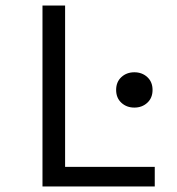

<svg xmlns="http://www.w3.org/2000/svg" viewBox="-20 -676 640 696"><path d="M134 0V-656H216V-71H541V0ZM467 -286Q439 -286 420 -303.5Q401 -321 401 -350Q401 -379 420 -396.5Q439 -414 467 -414Q495 -414 514 -396.5Q533 -379 533 -350Q533 -321 514 -303.5Q495 -286 467 -286Z"/></svg>

Font: SauceCodePro NFM
Style: Regular
Weight: 400
Monospace: yes
Designer: Paul D. Hunt, Teo Tuominen
Foundry: Adobe
Version: Version 2.042;hotconv 1.1.0;makeotfexe 2.6.0;Nerd Fonts 3.3.